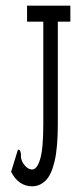

<svg xmlns="http://www.w3.org/2000/svg" viewBox="-20 -643 290 674"><path d="M93 11Q45 11 19 -40L40 -108L43 -118L49 -116Q54 -109 53.5 -96.5Q53 -84 61 -70Q76 -48 93 -48Q110 -48 121 -84.5Q132 -121 132 -208V-567H75V-623H227V-567H183V-209Q183 -124 171.5 -76Q160 -28 139.5 -8.5Q119 11 93 11Z"/></svg>

Font: Inconsolata UltraCondensed
Style: Regular
Weight: 400
Width: 1
Monospace: yes
Designer: Raph Levien, Cyreal, Brenton Simpson
Foundry: Raph Levien, Cyreal, Google
Version: Version 3.001; ttfautohint (v1.8.2.53-6de2)